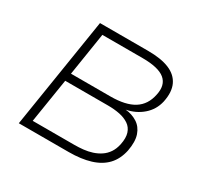

<svg xmlns="http://www.w3.org/2000/svg" viewBox="-150 -884 1096 1063"><g transform="rotate(30 398.0 -352.5)"><path d="M89 0 201 -705H508Q592 -705 644 -683.5Q696 -662 717 -617.5Q738 -573 724 -506Q711 -448 667 -410Q623 -372 564 -361Q606 -357 639 -336Q672 -315 686 -274.5Q700 -234 688 -171Q675 -111 639.5 -73.5Q604 -36 545.5 -18Q487 0 408 0ZM149 -50H415Q443 -50 471.5 -53Q500 -56 526.5 -64.5Q553 -73 575.5 -88Q598 -103 613.5 -126Q629 -149 636 -182Q645 -226 635.5 -255.5Q626 -285 601.5 -301.5Q577 -318 543 -325Q509 -332 467 -332H194ZM202 -382H454Q551 -382 604 -415.5Q657 -449 671 -519Q686 -587 645 -621Q604 -655 502 -655H245Z"/></g></svg>

Font: Nunito Sans 7pt SemiExpanded ExtraLight
Style: Italic
Weight: 250
Width: 6
Italic angle: -9°
Designer: Vernon Adams
Foundry: Vernon Adams
Version: Version 3.101;gftools[0.9.27]